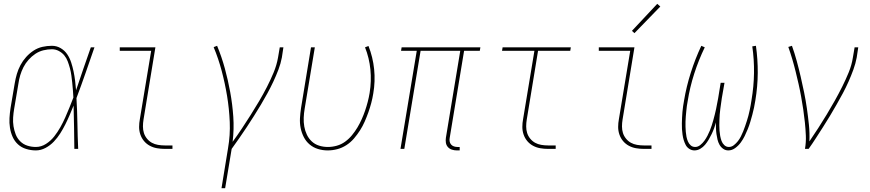

<svg xmlns="http://www.w3.org/2000/svg" viewBox="-20 -777 4540 1002"><path d="M167 8Q142 8 117 0.5Q92 -7 74 -23.5Q56 -40 46 -62.5Q36 -85 32 -110Q28 -135 29.5 -161Q31 -187 35 -213L57 -343Q61 -367 68 -391Q75 -415 87 -437.5Q99 -460 116.5 -479.5Q134 -499 155.5 -513Q177 -527 201.5 -532.5Q226 -538 251 -538Q276 -538 297 -525.5Q318 -513 331 -493.5Q344 -474 351.5 -451Q359 -428 364 -404Q369 -380 372 -355.5Q375 -331 377 -306Q396 -362 415 -418Q434 -474 454 -530H473Q450 -464 427 -397.5Q404 -331 379 -265Q383 -199 384 -132.5Q385 -66 388 0H368Q367 -56 366.5 -112.5Q366 -169 364 -226Q354 -201 343.5 -176.5Q333 -152 321 -128Q309 -104 294.5 -81Q280 -58 261 -38Q242 -18 217.5 -5Q193 8 167 8ZM167 -10Q195 -10 220 -26Q245 -42 263 -65Q281 -88 295 -113Q309 -138 320.5 -164Q332 -190 342.5 -216Q353 -242 363 -268Q362 -287 360.5 -306.5Q359 -326 357 -345Q355 -364 352.5 -383Q350 -402 345 -420.5Q340 -439 333.5 -456.5Q327 -474 315.5 -488Q304 -502 287 -511Q270 -520 251 -520Q229 -520 206.5 -514.5Q184 -509 164.5 -496Q145 -483 129 -465Q113 -447 102.5 -426.5Q92 -406 85.5 -384Q79 -362 76 -340L54 -210Q50 -187 48.5 -163.5Q47 -140 50.5 -118Q54 -96 62 -75.5Q70 -55 85.5 -39.5Q101 -24 122.5 -17Q144 -10 167 -10Z M840 0Q819 0 799 -3.5Q779 -7 761.5 -16.5Q744 -26 731.5 -41Q719 -56 712.5 -75Q706 -94 706 -114.5Q706 -135 710 -156L769 -512H605V-530H791L729 -153Q726 -135 726 -117Q726 -99 731 -83Q736 -67 747 -53.5Q758 -40 772.5 -32Q787 -24 804.5 -21Q822 -18 840 -18H880V0Z M1136 205 1170 -3Q1182 -72 1179 -141Q1176 -210 1165 -276.5Q1154 -343 1137 -407Q1120 -471 1095 -531L1113 -538Q1137 -480 1153.5 -419.5Q1170 -359 1181.5 -296Q1193 -233 1197.5 -168Q1202 -103 1194 -37Q1219 -71 1242.5 -106.5Q1266 -142 1288.5 -177.5Q1311 -213 1332.5 -249.5Q1354 -286 1373 -323Q1392 -360 1408 -398.5Q1424 -437 1431 -477L1440 -530H1459L1451 -477Q1445 -445 1433 -413.5Q1421 -382 1406.5 -351Q1392 -320 1375.5 -290Q1359 -260 1341.5 -230.5Q1324 -201 1305.5 -172Q1287 -143 1268 -114Q1249 -85 1229 -56.5Q1209 -28 1189 0L1155 205Z M1690 8Q1664 8 1639.5 0.5Q1615 -7 1596 -23Q1577 -39 1565.5 -61.5Q1554 -84 1549 -109Q1544 -134 1545.5 -160.5Q1547 -187 1551 -213L1603 -530H1623L1570 -210Q1566 -187 1565 -163Q1564 -139 1568 -116.5Q1572 -94 1581.5 -74Q1591 -54 1607 -39Q1623 -24 1645 -17Q1667 -10 1691 -10Q1714 -10 1737.5 -16.5Q1761 -23 1781 -37.5Q1801 -52 1817 -71.5Q1833 -91 1845.5 -112Q1858 -133 1868 -155.5Q1878 -178 1885.5 -200Q1893 -222 1899 -245Q1905 -268 1909 -292Q1919 -354 1913 -414.5Q1907 -475 1885 -530L1903 -537Q1926 -479 1932.5 -416Q1939 -353 1928 -289Q1924 -264 1917.5 -239.5Q1911 -215 1902.5 -191Q1894 -167 1883.5 -143Q1873 -119 1859 -97Q1845 -75 1827.5 -54.5Q1810 -34 1787.5 -19.5Q1765 -5 1740 1.5Q1715 8 1690 8Z M2364 8Q2351 8 2338.5 4Q2326 0 2317.5 -9.5Q2309 -19 2307 -32Q2305 -45 2307 -58L2382 -512H2175L2090 0H2070L2155 -512H2073L2076 -530H2487L2484 -512H2402L2327 -58Q2325 -49 2326.5 -39.5Q2328 -30 2334 -23Q2340 -16 2349 -13Q2358 -10 2367 -10H2379V8Z M2840 0Q2819 0 2799 -3.5Q2779 -7 2761.5 -16.5Q2744 -26 2731.5 -41Q2719 -56 2712.5 -75Q2706 -94 2706 -114.5Q2706 -135 2710 -156L2769 -512H2600L2603 -530H2959L2956 -512H2788L2729 -153Q2726 -135 2726 -117Q2726 -99 2731 -83Q2736 -67 2747 -53.5Q2758 -40 2772.5 -32Q2787 -24 2804.5 -21Q2822 -18 2840 -18H2880V0Z M3340 0Q3319 0 3299 -3.5Q3279 -7 3261.5 -16.5Q3244 -26 3231.5 -41Q3219 -56 3212.5 -75Q3206 -94 3206 -114.5Q3206 -135 3210 -156L3269 -512H3105V-530H3291L3229 -153Q3226 -135 3226 -117Q3226 -99 3231 -83Q3236 -67 3247 -53.5Q3258 -40 3272.5 -32Q3287 -24 3304.5 -21Q3322 -18 3340 -18H3380V0ZM3291 -604 3278 -616 3410 -757 3426 -743Z M3781 8Q3766 8 3754 -0.5Q3742 -9 3735 -21.5Q3728 -34 3724.5 -48.5Q3721 -63 3719 -77.5Q3717 -92 3716.5 -107Q3716 -122 3716 -138Q3712 -122 3706.5 -107Q3701 -92 3694 -77.5Q3687 -63 3678.5 -48.5Q3670 -34 3659.5 -21.5Q3649 -9 3634.5 -0.5Q3620 8 3604 8Q3590 8 3577.5 0Q3565 -8 3558.5 -20.5Q3552 -33 3548 -46.5Q3544 -60 3542 -74.5Q3540 -89 3539 -103.5Q3538 -118 3538.5 -133Q3539 -148 3539.5 -163Q3540 -178 3541.5 -193Q3543 -208 3545 -223Q3547 -238 3550 -253Q3562 -325 3585 -397.5Q3608 -470 3640 -538L3658 -530Q3626 -464 3603 -392.5Q3580 -321 3569 -250Q3566 -237 3564.5 -223.5Q3563 -210 3561.5 -196.5Q3560 -183 3559 -169.5Q3558 -156 3557.5 -142.5Q3557 -129 3557.5 -115.5Q3558 -102 3559 -89Q3560 -76 3562.5 -63.5Q3565 -51 3570 -39Q3575 -27 3584.5 -18.5Q3594 -10 3608 -10Q3622 -10 3634.5 -20Q3647 -30 3656 -42.5Q3665 -55 3672 -68.5Q3679 -82 3684.5 -95.5Q3690 -109 3694.5 -123Q3699 -137 3703 -151.5Q3707 -166 3710.5 -180Q3714 -194 3717 -208Q3720 -222 3722.5 -236.5Q3725 -251 3728 -265L3741 -345H3761L3747 -265Q3745 -251 3743 -236.5Q3741 -222 3739 -208Q3737 -194 3736 -179.5Q3735 -165 3734.5 -151Q3734 -137 3734 -123Q3734 -109 3735 -95Q3736 -81 3738.5 -67.5Q3741 -54 3745.5 -41.5Q3750 -29 3760 -19.5Q3770 -10 3784 -10Q3798 -10 3810 -19.5Q3822 -29 3831 -40.5Q3840 -52 3846.5 -65Q3853 -78 3858.5 -91.5Q3864 -105 3868.5 -118.5Q3873 -132 3877.5 -145.5Q3882 -159 3885.5 -172.5Q3889 -186 3892 -200Q3895 -214 3897.5 -227.5Q3900 -241 3902 -255Q3914 -326 3915 -396Q3916 -466 3906 -535L3925 -538Q3935 -467 3934.5 -396Q3934 -325 3922 -253Q3919 -234 3915 -215Q3911 -196 3906 -177.5Q3901 -159 3895.5 -140.5Q3890 -122 3882.5 -103.5Q3875 -85 3866.5 -67.5Q3858 -50 3846 -33.5Q3834 -17 3817 -4.5Q3800 8 3781 8Z M4181 0Q4187 -35 4185.5 -69.5Q4184 -104 4180.5 -138Q4177 -172 4172 -205.5Q4167 -239 4161 -272.5Q4155 -306 4147.5 -339Q4140 -372 4132 -404.5Q4124 -437 4114.5 -469Q4105 -501 4094 -532L4113 -538Q4127 -499 4138 -458.5Q4149 -418 4158.5 -377Q4168 -336 4176.5 -294.5Q4185 -253 4191 -211Q4197 -169 4201.5 -126Q4206 -83 4204 -39Q4228 -74 4250.5 -109Q4273 -144 4294.5 -179.5Q4316 -215 4336.5 -251.5Q4357 -288 4375.5 -325Q4394 -362 4409.5 -400Q4425 -438 4431 -477L4440 -530H4459L4451 -477Q4445 -445 4433.5 -413.5Q4422 -382 4408.5 -351.5Q4395 -321 4379 -291Q4363 -261 4346 -231.5Q4329 -202 4311.5 -172.5Q4294 -143 4275.5 -114.5Q4257 -86 4238.5 -57Q4220 -28 4200 0Z"/></svg>

Font: Iosevka Curly Thin Oblique
Style: Regular
Weight: 100
Italic angle: -9°
Monospace: yes
Designer: Belleve Invis
Foundry: Belleve Invis
Version: Version 11.1.0; ttfautohint (v1.8.3)